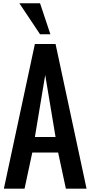

<svg xmlns="http://www.w3.org/2000/svg" viewBox="-20 -1141 547 1161"><path d="M315.9 -312.5 253.4 -687.5 190.9 -312.5ZM175.3 -218.8 128.4 0H3.4L190.9 -875H315.9L503.4 0H378.4L331.5 -218.8ZM97.2 -1121.1H222.2L284.7 -933.6H222.2Z"/></svg>

Font: Oswald
Style: Book
Weight: 400
Designer: vernon adams
Foundry: vernon adams
Version: Version 1.000